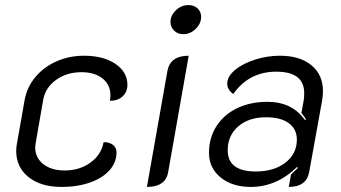

<svg xmlns="http://www.w3.org/2000/svg" viewBox="-20 -729 1346 758"><path d="M44 -133Q44 -148 47 -163L77 -333Q86 -384 119 -424Q152 -464 202.5 -486.5Q253 -509 312 -509Q388 -509 435.5 -477Q483 -445 483 -394Q483 -366 464 -348.5Q445 -331 414 -331Q416 -345 416 -353Q416 -394 385 -419Q354 -444 302 -444Q243 -444 200.5 -413Q158 -382 150 -332L121 -165Q119 -153 119 -147Q119 -106 151 -81Q183 -56 235 -56Q294 -56 337 -87Q380 -118 389 -168Q412 -168 426 -157Q440 -146 440 -127Q440 -88 412.5 -57Q385 -26 335.5 -8.5Q286 9 223 9Q141 9 92.5 -30Q44 -69 44 -133Z M653 -642Q653 -668 674.5 -688.5Q696 -709 724 -709Q746 -709 760 -696Q774 -683 774 -662Q774 -636 752.5 -615Q731 -594 704 -594Q682 -594 667.5 -608Q653 -622 653 -642ZM641 -449Q652 -509 725 -509L644 -50Q634 9 560 9Z M805 -126Q805 -184 834 -230Q863 -276 915.5 -301.5Q968 -327 1036 -327Q1133 -327 1184 -255L1188 -258Q1182 -268 1170 -283L1179 -333Q1181 -343 1181 -361Q1181 -446 1071 -446Q963 -446 901 -358Q890 -365 883.5 -376Q877 -387 877 -398Q877 -427 907.5 -452.5Q938 -478 986.5 -493.5Q1035 -509 1085 -509Q1164 -509 1209.5 -471.5Q1255 -434 1255 -369Q1255 -352 1252 -334L1201 -52Q1191 9 1120 9L1129 -40Q1139 -49 1156 -66L1153 -70Q1072 9 970 9Q897 9 851 -28.5Q805 -66 805 -126ZM1152 -178Q1152 -219 1120.5 -242.5Q1089 -266 1030 -266Q962 -266 920.5 -230Q879 -194 879 -136Q879 -52 990 -52Q1062 -52 1107 -87Q1152 -122 1152 -178Z"/></svg>

Font: K2D Light
Style: Italic
Weight: 300
Italic angle: -10°
Designer: Katatrad Aksorn Co.,Ltd.
Foundry: Cadson Demak Co.,Ltd.
Version: Version 1.000; ttfautohint (v1.6)